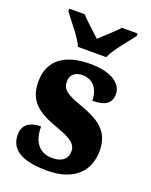

<svg xmlns="http://www.w3.org/2000/svg" viewBox="-145 -844 734 932"><g transform="rotate(20 222.0 -378.0)"><path d="M151 -606H297C316 -651 373 -715 401 -753V-766H320C301 -743 250 -700 224 -674C197 -700 147 -743 128 -766H48V-753C75 -715 133 -651 151 -606ZM215 10C353 10 423 -61 423 -168C423 -270 358 -309 263 -343C180 -372 158 -390 158 -431C158 -466 184 -485 220 -485C268 -485 306 -450 306 -384C373 -384 403 -407 403 -453C403 -501 356 -549 235 -549C110 -549 28 -496 28 -383C28 -284 81 -242 189 -204C261 -178 295 -159 295 -118C295 -85 274 -56 217 -56C158 -56 115 -94 115 -182C64 -182 22 -162 22 -106C22 -41 66 10 215 10Z"/></g></svg>

Font: Noto Serif Khmer Condensed Black
Style: Regular
Weight: 900
Width: 3
Designer: Danh Hong and the Monotype Design Team
Foundry: Monotype Imaging Inc.
Version: Version 2.004